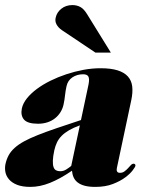

<svg xmlns="http://www.w3.org/2000/svg" viewBox="-50 -732 607 760"><path d="M327.6 -523.9 194.8 -612.8Q180.7 -622.6 173.8 -635.3Q167 -647.9 170.4 -662.1Q174.8 -683.1 192.9 -697.5Q210.9 -711.9 236.8 -711.9Q253.9 -711.9 268.1 -704.3Q282.2 -696.8 295.4 -674.8L388.7 -523.9ZM266.1 -235.8Q240.7 -226.6 223.1 -216.3Q205.6 -206.1 193.8 -194.1Q182.1 -182.1 175.5 -168.2Q168.9 -154.3 165 -137.2Q159.7 -112.3 159.2 -96.2Q158.7 -80.1 161.9 -70.8Q165 -61.5 171.9 -57.9Q178.7 -54.2 188.5 -54.2Q201.2 -54.2 212.4 -61.3Q223.6 -68.4 231.9 -75.2ZM300.3 -397Q302.7 -409.2 302.5 -417Q302.2 -424.8 299.6 -429.4Q296.9 -434.1 291.5 -436Q286.1 -438 278.8 -438Q254.9 -438 236.6 -425.8Q218.3 -413.6 213.4 -391.1Q209.5 -374 207.5 -355.5Q205.6 -336.9 201.7 -318.8Q198.2 -302.2 189.5 -288.1Q180.7 -273.9 167.7 -263.7Q154.8 -253.4 137.7 -247.8Q120.6 -242.2 100.6 -242.2Q59.1 -242.2 44.9 -258.8Q30.8 -275.4 36.6 -303.2Q41 -323.2 56.6 -342.8Q72.3 -362.3 95.9 -379.9Q119.6 -397.5 149.7 -412.4Q179.7 -427.2 212.9 -438.2Q246.1 -449.2 280.5 -455.6Q314.9 -461.9 347.7 -461.9Q388.7 -461.9 415.3 -453.6Q441.9 -445.3 456.3 -429.2Q470.7 -413.1 473.4 -389.6Q476.1 -366.2 469.7 -335.9L412.6 -66.9Q410.6 -58.1 413.6 -53Q416.5 -47.9 424.8 -47.9Q435.1 -47.9 442.6 -53.5Q450.2 -59.1 456.5 -65.9Q462.9 -72.8 468 -78.4Q473.1 -84 479 -84Q482.9 -84 484.9 -81.1Q486.8 -78.1 485.8 -75.2Q485.4 -71.3 475.3 -57.9Q465.3 -44.4 445.8 -29.8Q426.3 -15.1 396.7 -3.7Q367.2 7.8 327.1 7.8Q302.7 7.8 285.9 3.4Q269 -1 258.1 -9.3Q247.1 -17.6 241.7 -29.3Q236.3 -41 234.9 -56.2Q187.5 -23.9 147.7 -8.1Q107.9 7.8 70.3 7.8Q39.1 7.8 18.3 -0.2Q-2.4 -8.3 -13.9 -21.5Q-25.4 -34.7 -28.6 -50.8Q-31.7 -66.9 -28.3 -83Q-23.9 -102.5 -15.4 -117.9Q-6.8 -133.3 8.1 -146.7Q22.9 -160.2 45.2 -172.4Q67.4 -184.6 99.4 -197.3Q131.3 -210 173.6 -224.4Q215.8 -238.8 270.5 -256.8Z"/></svg>

Font: XB Zar
Style: Bold Italic
Weight: 700
Italic angle: -12°
Designer: Behnam
Foundry: Irmug
Version: Version 8.005 2009